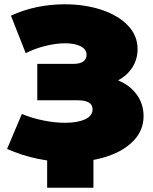

<svg xmlns="http://www.w3.org/2000/svg" viewBox="-20 -739 712 896"><path d="M650 -197Q650 -131 603.5 -82.5Q557 -34 478.5 -8.5Q400 17 304 17Q151 17 13 -44L82 -207Q131 -187 184 -176.5Q237 -166 284 -166Q341 -166 376.5 -182Q412 -198 412 -229Q412 -271 343 -271H154V-441H323Q353 -441 368.5 -452Q384 -463 384 -483Q384 -509 356.5 -523Q329 -537 284 -537Q242 -537 193 -525Q144 -513 100 -491L31 -666Q147 -719 283 -719Q374 -719 451.5 -694Q529 -669 575.5 -621.5Q622 -574 622 -510Q622 -463 598 -425Q574 -387 531 -364Q587 -341 618.5 -297Q650 -253 650 -197ZM416 137H200V-40H416Z"/></svg>

Font: Montserrat Alternates Black
Style: Regular
Weight: 900
Designer: Julieta Ulanovsky
Foundry: Julieta Ulanovsky
Version: Version 7.200